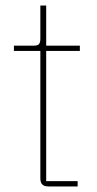

<svg xmlns="http://www.w3.org/2000/svg" viewBox="-20 -670 350 690"><path d="M259 0H154Q139 0 132 -7Q125 -14 125 -29V-487H30V-506H102Q116 -506 120.5 -512Q125 -518 125 -531V-650H146V-506H267V-487H146V-19H259Z"/></svg>

Font: IBM Plex Sans Thin
Style: Regular
Weight: 250
Designer: Mike Abbink, Paul van der Laan, Pieter van Rosmalen
Foundry: Bold Monday
Version: Version 3.201